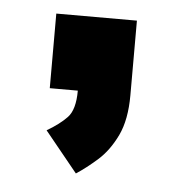

<svg xmlns="http://www.w3.org/2000/svg" viewBox="-35 -183 370 382"><g transform="rotate(5 150.0 8.0)"><path d="M63 0V-149H224V0Q224 49 208.8 80.8Q193.5 112.5 171.5 132Q149.5 151.5 129.5 164.5L64 84Q89 69.5 104 53.8Q119 38 119 0Z"/></g></svg>

Font: Trispace Condensed
Style: Bold
Weight: 700
Width: 3
Designer: Tyler Finck
Foundry: Etcetera Type Company
Version: Version 1.210; ttfautohint (v1.8.3)